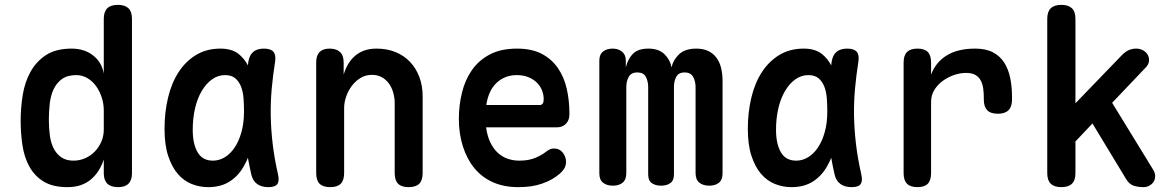

<svg xmlns="http://www.w3.org/2000/svg" viewBox="-20 -760 4840 790"><path d="M466 10Q436 10 421.5 -4.5Q407 -19 407 -47V-104Q399 -79 386 -58.5Q373 -38 355 -22.5Q337 -7 313 1.5Q289 10 257 10Q198 10 160.5 -12.5Q123 -35 101.5 -73.5Q80 -112 72.5 -161.5Q65 -211 65 -264Q65 -316 73.5 -369Q82 -422 105.5 -464.5Q129 -507 169.5 -533.5Q210 -560 275 -560Q327 -560 363 -532Q399 -504 407 -457V-682Q407 -712 421.5 -726Q436 -740 465 -740Q494 -740 508.5 -726Q523 -712 523 -682V-47Q523 -19 509 -4.5Q495 10 466 10ZM282 -99Q308 -99 330.5 -109Q353 -119 370 -136.5Q387 -154 397 -177Q407 -200 407 -227V-307Q407 -332 399 -357.5Q391 -383 376.5 -404Q362 -425 340.5 -438Q319 -451 294 -451Q257 -451 234.5 -434.5Q212 -418 200 -391.5Q188 -365 184.5 -332.5Q181 -300 181 -267Q181 -234 185 -203.5Q189 -173 200.5 -150Q212 -127 232 -113Q252 -99 282 -99Z M837 10Q801 10 768.5 -3Q736 -16 711.5 -44.5Q687 -73 672 -118.5Q657 -164 657 -230Q657 -298 671.5 -358.5Q686 -419 715 -463.5Q744 -508 787 -534Q830 -560 887 -560Q935 -560 963 -537Q986 -518 1000 -491L1002 -507Q1007 -535 1023 -547.5Q1039 -560 1066 -560Q1094 -560 1105 -547Q1116 -534 1112 -507Q1103 -450 1098 -395Q1093 -340 1094 -283.5Q1095 -227 1102 -167.5Q1109 -108 1124 -42Q1130 -15 1121 -2.5Q1112 10 1084 10Q1056 10 1038 -3Q1020 -16 1014 -42Q1006 -77 1000 -111Q995 -97 988 -85Q966 -41 928.5 -15.5Q891 10 837 10ZM856 -99Q882 -99 905 -113Q928 -127 945.5 -153Q963 -179 973.5 -216.5Q984 -254 984 -302Q984 -329 982 -355.5Q980 -382 972 -403Q964 -424 948.5 -437.5Q933 -451 906 -451Q877 -451 852.5 -433.5Q828 -416 810 -385.5Q792 -355 782.5 -314Q773 -273 773 -226Q773 -168 793 -133.5Q813 -99 856 -99Z M1396 -316V-48Q1396 -18 1382 -4Q1368 10 1339 10Q1309 10 1295 -4Q1281 -18 1281 -48V-503Q1281 -532 1295 -546Q1309 -560 1336 -560Q1364 -560 1379 -546Q1394 -532 1394 -503V-453Q1409 -504 1443 -532Q1477 -560 1529 -560Q1573 -560 1608 -545.5Q1643 -531 1667.5 -505Q1692 -479 1705.5 -443Q1719 -407 1719 -364V-48Q1719 -18 1705 -4Q1691 10 1661 10Q1632 10 1618 -4Q1604 -18 1604 -48V-336Q1604 -358 1598 -379Q1592 -400 1580.5 -416Q1569 -432 1551.5 -442Q1534 -452 1510 -452Q1484 -452 1463 -439Q1442 -426 1427.5 -406.5Q1413 -387 1404.5 -363Q1396 -339 1396 -316Z M2260 -149Q2282 -149 2295.5 -132Q2309 -115 2309 -94Q2309 -82 2304 -71Q2299 -60 2284 -46Q2268 -32 2250 -22Q2232 -12 2210.5 -4.5Q2189 3 2165 6.5Q2141 10 2113 10Q2053 10 2007.5 -10.5Q1962 -31 1931.5 -68.5Q1901 -106 1884.5 -158Q1868 -210 1868 -271Q1868 -327 1881 -379.5Q1894 -432 1922 -472Q1950 -512 1995.5 -536Q2041 -560 2107 -560Q2168 -560 2209 -538.5Q2250 -517 2275.5 -480Q2301 -443 2312 -394.5Q2323 -346 2323 -290Q2323 -266 2309 -251Q2295 -236 2270 -236H1980Q1985 -200 1997.5 -174Q2010 -148 2028 -131.5Q2046 -115 2068.5 -107Q2091 -99 2117 -99Q2157 -99 2185 -111.5Q2213 -124 2227 -136Q2236 -143 2243.5 -146Q2251 -149 2260 -149ZM1981 -328H2203Q2208 -328 2212.5 -333Q2217 -338 2217 -353Q2217 -371 2210 -388.5Q2203 -406 2189 -420Q2175 -434 2154 -442.5Q2133 -451 2107 -451Q2080 -451 2058.5 -442Q2037 -433 2021 -417Q2005 -401 1995 -378.5Q1985 -356 1981 -328Z M2502 4Q2477 4 2461.5 -8Q2446 -20 2446 -47V-511Q2446 -536 2461.5 -548Q2477 -560 2500 -560Q2525 -560 2540 -547Q2555 -534 2555 -511V-483Q2564 -519 2585 -539.5Q2606 -560 2648 -560Q2691 -560 2714.5 -536.5Q2738 -513 2743 -483Q2750 -514 2774.5 -537Q2799 -560 2845 -560Q2873 -560 2893.5 -550.5Q2914 -541 2927.5 -523Q2941 -505 2947 -480.5Q2953 -456 2953 -427V-47Q2953 -20 2938 -8Q2923 4 2898 4Q2873 4 2857.5 -8.5Q2842 -21 2842 -48V-402Q2842 -425 2832 -443.5Q2822 -462 2797 -462Q2772 -462 2762.5 -444Q2753 -426 2753 -403V-42Q2753 -17 2738 -6.5Q2723 4 2700 4Q2677 4 2662 -6.5Q2647 -17 2647 -42V-402Q2647 -425 2637.5 -443.5Q2628 -462 2602 -462Q2578 -462 2567.5 -444.5Q2557 -427 2557 -403V-48Q2557 -21 2542 -8.5Q2527 4 2502 4Z M3237 10Q3201 10 3168.5 -3Q3136 -16 3111.5 -44.5Q3087 -73 3072 -118.5Q3057 -164 3057 -230Q3057 -298 3071.5 -358.5Q3086 -419 3115 -463.5Q3144 -508 3187 -534Q3230 -560 3287 -560Q3335 -560 3363 -537Q3386 -518 3400 -491L3402 -507Q3407 -535 3423 -547.5Q3439 -560 3466 -560Q3494 -560 3505 -547Q3516 -534 3512 -507Q3503 -450 3498 -395Q3493 -340 3494 -283.5Q3495 -227 3502 -167.5Q3509 -108 3524 -42Q3530 -15 3521 -2.5Q3512 10 3484 10Q3456 10 3438 -3Q3420 -16 3414 -42Q3406 -77 3400 -111Q3395 -97 3388 -85Q3366 -41 3328.5 -15.5Q3291 10 3237 10ZM3256 -99Q3282 -99 3305 -113Q3328 -127 3345.5 -153Q3363 -179 3373.5 -216.5Q3384 -254 3384 -302Q3384 -329 3382 -355.5Q3380 -382 3372 -403Q3364 -424 3348.5 -437.5Q3333 -451 3306 -451Q3277 -451 3252.5 -433.5Q3228 -416 3210 -385.5Q3192 -355 3182.5 -314Q3173 -273 3173 -226Q3173 -168 3193 -133.5Q3213 -99 3256 -99Z M3755 10Q3726 10 3712 -4Q3698 -18 3698 -48V-503Q3698 -532 3712 -546Q3726 -560 3755 -560Q3784 -560 3797.5 -546Q3811 -532 3811 -503V-453Q3830 -504 3875.5 -532Q3921 -560 3992 -560Q4036 -560 4065 -545Q4094 -530 4111.5 -503Q4129 -476 4136.5 -439.5Q4144 -403 4144 -361V-350Q4144 -321 4129.5 -306.5Q4115 -292 4086 -292Q4056 -292 4042 -306.5Q4028 -321 4028 -350V-358Q4028 -378 4025.5 -396Q4023 -414 4015.5 -428.5Q4008 -443 3993.5 -451.5Q3979 -460 3955 -460Q3931 -460 3906 -451.5Q3881 -443 3859.5 -427.5Q3838 -412 3824.5 -390Q3811 -368 3811 -341V-48Q3811 -18 3797.5 -4Q3784 10 3755 10Z M4405 -48Q4405 -18 4390.5 -4Q4376 10 4347 10Q4318 10 4303.5 -4Q4289 -18 4289 -48V-682Q4289 -712 4303.5 -726Q4318 -740 4347 -740Q4376 -740 4390.5 -726Q4405 -712 4405 -682V-335L4597 -534Q4611 -548 4625 -554Q4639 -560 4655 -560Q4671 -560 4684 -552.5Q4697 -545 4703 -533.5Q4709 -522 4707.5 -508Q4706 -494 4693 -481L4556 -337L4724 -63Q4733 -49 4733 -35.5Q4733 -22 4726.5 -12Q4720 -2 4709 4Q4698 10 4685 10Q4663 10 4644.5 4Q4626 -2 4613 -24L4475 -252L4405 -178Z"/></svg>

Font: Maple Mono SemiBold
Style: Regular
Weight: 600
Monospace: yes
Designer: subframe7536
Version: Version 7.000